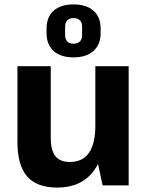

<svg xmlns="http://www.w3.org/2000/svg" viewBox="-20 -840 669 870"><path d="M210 -215Q210 -159 231 -132.5Q252 -106 297 -106Q354 -106 383 -147.5Q412 -189 412 -270L462 -346V-287Q462 -142 405 -66Q348 10 240 10Q147 10 103 -40.5Q59 -91 59 -197V-540H210ZM563 0H445L412 -154V-540H563ZM313 -580Q255 -580 223 -609Q191 -638 191 -690V-710Q191 -763 223 -791.5Q255 -820 313 -820Q371 -820 403.5 -791.5Q436 -763 436 -710V-690Q436 -638 403.5 -609Q371 -580 313 -580ZM313 -642Q332 -642 342 -652Q352 -662 352 -681V-719Q352 -738 342 -748Q332 -758 313 -758Q295 -758 285 -748Q275 -738 275 -719V-681Q275 -662 285 -652Q295 -642 313 -642Z"/></svg>

Font: Pathway Extreme SemiCondensed
Style: Bold
Weight: 700
Width: 4
Version: Version 1.001;gftools[0.9.26]